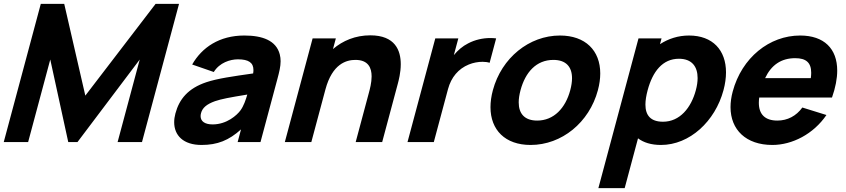

<svg xmlns="http://www.w3.org/2000/svg" viewBox="-46 -740 4406 1000"><path d="M-26.5 0H100.5L215.8 -430L309.5 0H357.5L681.8 -430L566.5 0H693.5L886.5 -720H764.5L398.4 -242L288.5 -720H166.5Z M1411.1 -457C1392.4 -529 1321.4 -555 1226.4 -555C1096.4 -555 1005.8 -493 954.9 -404L1067.5 -365C1097.6 -414 1153.1 -431 1193.1 -431C1249.1 -431 1274 -413.4 1274 -375.2C1274 -369.8 1273.5 -363.8 1272.4 -357.5C1166.9 -342.5 1086.3 -331 1029.3 -312C933.7 -280 887.7 -224 867.6 -149C863.3 -133.2 861.2 -117.9 861.2 -103.3C861.2 -35.3 908 15 1003.6 15C1086.6 15 1146.1 -9 1209.3 -66L1191.7 0H1310.7L1399.1 -330C1408.3 -364.3 1415.5 -393.2 1415.5 -421.2C1415.5 -433.2 1414.2 -445 1411.1 -457ZM1205.6 -164C1188.4 -141 1136.3 -92 1061.3 -92C1021.5 -92 998.8 -107.8 998.8 -135.1C998.8 -140 999.6 -145.3 1001.1 -151C1008.3 -178 1029.4 -197 1073.7 -213C1107.8 -224.5 1146.8 -232 1242 -247.5C1234.5 -221.5 1223.4 -187.5 1205.6 -164Z M1882.5 -556C1805 -556 1739 -528 1688.3 -484.5L1703.2 -540H1582.2L1437.5 0H1575.5L1648.9 -274C1684.8 -408 1758.2 -428 1805.2 -428C1872.3 -428 1889.5 -386.5 1889.5 -342C1889.5 -309.6 1880.4 -275.6 1874.8 -255L1806.5 0H1944.5L2025.7 -303C2030.3 -320.2 2041.3 -361.4 2041.3 -405.5C2041.3 -476.8 2012.7 -556 1882.5 -556Z M2392.1 -514C2363.2 -499.5 2338.5 -478 2317.8 -453L2341.1 -540H2221.1L2076.4 0H2213.4L2287.4 -276C2304 -338 2341.8 -382 2395.6 -404C2418.2 -413.4 2444.1 -418.1 2467.1 -418.1C2480.9 -418.1 2493.7 -416.4 2504.1 -413L2538.1 -540C2528.1 -541.3 2517.8 -541.9 2507.4 -541.9C2468.6 -541.9 2428 -532.9 2392.1 -514Z M2717.6 15C2879.6 15 3023 -102 3068 -270C3076.3 -301 3080.3 -330.4 3080.3 -357.6C3080.3 -476.8 3003.1 -555 2870.4 -555C2710.4 -555 2566.3 -439 2521 -270C2512.6 -238.7 2508.6 -209.2 2508.6 -181.8C2508.6 -63 2585.1 15 2717.6 15ZM2751.7 -112C2687.1 -112 2655.6 -147.2 2655.6 -206.7C2655.6 -225.5 2658.8 -246.7 2665 -270C2690.2 -364 2747.3 -428 2836.3 -428C2901.8 -428 2933.3 -392.1 2933.3 -332.7C2933.3 -314 2930.2 -293 2924 -270C2899.1 -177 2838.7 -112 2751.7 -112Z M3542.5 -555C3486.5 -555 3435.6 -538.5 3391.5 -510L3399.5 -540H3279.5L3070.5 240H3207.5L3277 -19.5C3306.1 2.5 3345.8 15 3396.8 15C3545.8 15 3678.7 -108 3722.1 -270C3731 -303 3735.3 -334.3 3735.3 -363.1C3735.3 -478.3 3666.5 -555 3542.5 -555ZM3407.2 -106C3342 -106 3315.6 -139.9 3315.6 -195.3C3315.6 -217.1 3319.7 -242.3 3327.1 -270C3353.4 -368 3405.1 -434 3490.1 -434C3558.4 -434 3587.4 -392.3 3587.4 -333.5C3587.4 -313.9 3584.2 -292.4 3578.1 -270C3553.8 -179 3495.2 -106 3407.2 -106Z M3908.3 -232H4287.3C4305.6 -284 4314.5 -331.1 4314.5 -372.3C4314.5 -486.4 4246.3 -555 4121.4 -555C3961.4 -555 3817.6 -440 3770.1 -263C3762.5 -234.5 3758.8 -207.4 3758.8 -182.1C3758.8 -63.8 3839.8 15 3976.6 15C4080.6 15 4190.9 -42 4258.4 -141L4132.9 -180C4101.1 -136 4055.7 -112 4002.7 -112C3938.4 -112 3906.3 -144.8 3906.3 -204.5C3906.3 -213.1 3907 -222.3 3908.3 -232ZM4095.7 -437C4152.1 -437 4179 -414 4179 -361.1C4179 -352.6 4178.3 -343.2 4176.9 -333H3938.9C3971.2 -401.5 4022.7 -437 4095.7 -437Z"/></svg>

Font: Manrope
Style: ExtraBoldItalic
Weight: 800
Italic angle: -15°
Designer: Mikhail Sharanda
Foundry: Mikhail Sharanda
Version: Version 4.502;hotconv 1.0.109;makeotfexe 2.5.65596